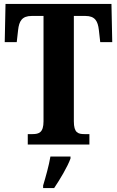

<svg xmlns="http://www.w3.org/2000/svg" viewBox="-20 -734 594 975"><path d="M121 0H434V-53H409C376 -53 355 -60 355 -118V-653H414C463 -653 477 -626 482 -582L489 -520H550L546 -714H8L4 -520H65L72 -582C77 -626 91 -653 141 -653H201V-118C201 -61 178 -53 145 -53H121ZM199 208V221H255C284 178 323 113 338 71V61H236C229 105 211 168 199 208Z"/></svg>

Font: Noto Serif Armenian ExtraCondensed ExtraBold
Style: Regular
Weight: 800
Width: 2
Designer: Monotype Design Team
Foundry: Monotype Imaging Inc.
Version: Version 2.008